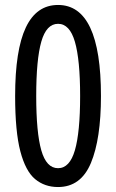

<svg xmlns="http://www.w3.org/2000/svg" viewBox="-20 -744 469 774"><path d="M387 -357Q387 -184 346.5 -87Q306 10 214 10Q160 10 121.5 -22Q83 -54 62 -134Q41 -214 41 -357Q41 -542 84 -633Q127 -724 214 -724Q387 -724 387 -357ZM126 -357Q126 -210 146.5 -138Q167 -66 214 -66Q261 -66 282 -138.5Q303 -211 303 -357Q303 -503 282 -575.5Q261 -648 214 -648Q167 -648 146.5 -576Q126 -504 126 -357Z"/></svg>

Font: Noto Sans Lao UI ExtCond
Style: Regular
Weight: 400
Width: 2
Designer: Monotype Design Team
Foundry: Monotype Imaging Inc.
Version: Version 2.000; ttfautohint (v1.8.4.7-5d5b)